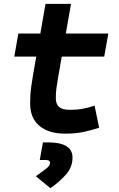

<svg xmlns="http://www.w3.org/2000/svg" viewBox="-20 -694 626 1011"><path d="M323.7 9.8Q235.8 9.8 187.3 -31.5Q138.7 -72.8 138.7 -148.4Q138.7 -170.9 139.9 -191.7Q141.1 -212.4 144.5 -238Q147.9 -263.7 154.3 -301.3L170.9 -396H55.2L76.7 -517.6H192.4L219.7 -673.8H354L326.7 -517.6H550.3L528.8 -396H305.2L288.6 -301.3Q280.3 -253.9 277.1 -229.5Q273.9 -205.1 273.9 -177.7Q273.9 -145 291.5 -130.4Q309.1 -115.7 347.7 -115.7Q384.3 -115.7 412.1 -120.6Q439.9 -125.5 478 -137.7L502 -21.5Q463.9 -8.8 421.4 0.5Q378.9 9.8 323.7 9.8ZM245.1 296.9 168.9 233.9Q199.2 212.4 221.4 195.6Q243.7 178.7 243.7 163.6Q243.7 148.4 221.2 148.4H189.5L206.1 55.7H232.9Q361.8 55.7 361.8 135.7Q361.8 186 327.6 224.9Q293.5 263.7 245.1 296.9Z"/></svg>

Font: CaskaydiaCove NFP
Style: Bold Italic
Weight: 700
Italic angle: -10°
Designer: Aaron Bell
Foundry: Saja Typeworks
Version: Version 2111.001; VTT 6.35;Nerd Fonts 3.1.1